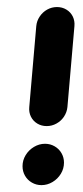

<svg xmlns="http://www.w3.org/2000/svg" viewBox="-20 -539 241 559"><path d="M45.6 -55.2Q45.6 -72.2 54.6 -87.2Q63.7 -102.2 78.9 -111.3Q94.1 -120.4 111.1 -120.4Q126.3 -120.4 139.1 -113Q151.9 -105.6 159.1 -93Q166.3 -80.4 166.3 -65.6Q166.3 -48.1 157.2 -33.1Q148.1 -18.1 133 -9.1Q117.8 0 100.7 0Q85.6 0 72.8 -7.4Q60 -14.8 52.8 -27.4Q45.6 -40 45.6 -55.2ZM145.9 -518.5Q161.1 -518.5 173.3 -511.1Q185.6 -503.7 191.9 -490.9Q198.1 -478.1 196.7 -463L176.3 -227.4Q174.8 -212.2 166.3 -199.4Q157.8 -186.7 144.4 -179.3Q131.1 -171.9 115.9 -171.9Q100.7 -171.9 88.5 -179.3Q76.3 -186.7 70 -199.4Q63.7 -212.2 65.2 -227.4L85.6 -463Q87 -478.1 95.6 -490.9Q104.1 -503.7 117.4 -511.1Q130.7 -518.5 145.9 -518.5Z"/></svg>

Font: 26F Galaxy Sans Black
Style: Italic
Weight: 900
Italic angle: -5°
Designer: C₂₉H₂₅N₃O₅
Version: Version 1.200